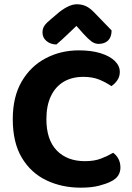

<svg xmlns="http://www.w3.org/2000/svg" viewBox="-20 -859 615 896"><path d="M539.1 -523.5Q539.1 -501.4 527.2 -484.1Q515.2 -466.7 499.7 -457.2Q474.7 -474.4 443.4 -487.4Q412 -500.3 369 -500.3Q315.6 -500.3 276.9 -477.3Q238.3 -454.2 217.4 -410.1Q196.5 -366 196.5 -303Q196.5 -206.6 244.9 -156.8Q293.2 -106.9 376.5 -106.9Q420.2 -106.9 451.2 -118.9Q482.2 -130.8 508 -146Q523.3 -135.2 532.7 -117.5Q542 -99.8 542 -76.6Q542 -56.8 531.6 -40Q521.2 -23.3 496 -11.3Q476.8 -1.4 442.1 7.7Q407.4 16.8 356.8 16.8Q268.5 16.8 196.5 -17.6Q124.4 -51.9 82 -122.7Q39.6 -193.4 39.6 -303Q39.6 -407.2 81.2 -478.6Q122.8 -550 193.1 -587Q263.4 -624 347.8 -624Q407.3 -624 450.1 -610.5Q492.8 -597 516 -574.3Q539.1 -551.6 539.1 -523.5ZM336.7 -738.1Q314.6 -717.3 290.7 -694.3Q266.8 -671.3 243.2 -651.4Q215.5 -651.9 196.9 -667.6Q178.3 -683.3 178.3 -707.2Q178.3 -726 187.7 -739.6Q197.1 -753.2 220.3 -771.8L256.5 -802.6Q303.6 -839.1 338.4 -839.1Q362 -839.1 381 -830.3Q400 -821.5 419.6 -800.9L500.8 -717Q500.8 -686.1 484.5 -670.1Q468.2 -654.2 440.2 -654.2Q422.4 -654.2 407.1 -665.5Q391.8 -676.8 370.2 -700.4Z"/></svg>

Font: Baloo Paaji 2
Style: Regular
Weight: 400
Designer: Shuchita Grover, Noopur Datye and Ek Type
Foundry: Ek Type
Version: Version 1.700